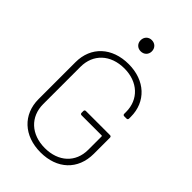

<svg xmlns="http://www.w3.org/2000/svg" viewBox="-265 -996 1101 1101"><g transform="rotate(45 285.0 -445.5)"><path d="M285 -808C312 -808 331 -827 331 -853C331 -880 312 -899 285 -899C259 -899 240 -880 240 -853C240 -827 259 -808 285 -808ZM289 8C422 8 511 -73 511 -203V-334C511 -340 507 -344 501 -344H305C299 -344 295 -340 295 -334V-319C295 -313 299 -309 305 -309H468C470 -309 472 -307 472 -305V-196C472 -94 399 -27 289 -27C178 -27 104 -96 104 -199V-501C104 -604 177 -673 289 -673C398 -673 472 -604 472 -503V-488C472 -482 476 -478 482 -478H501C507 -478 511 -482 511 -488V-503C511 -624 422 -708 289 -708C154 -708 65 -625 65 -500V-200C65 -76 154 8 289 8Z"/></g></svg>

Font: Barlow ExtraLight
Style: Regular
Weight: 275
Designer: Jeremy Tribby
Foundry: Tribby Type
Version: Version 1.422;hotconv 1.0.109;makeotfexe 2.5.65596